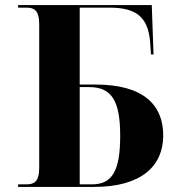

<svg xmlns="http://www.w3.org/2000/svg" viewBox="-20 -734 691 754"><path d="M51 0H350C535 0 621 -82 621 -202C621 -320 546 -402 355 -402H293V-704H410C518 -704 563 -665 570 -564L573 -520H583L576 -714H51V-704H83C112 -704 134 -696 134 -639V-75C134 -18 112 -10 83 -10H51ZM341 -10H293V-392H330C418 -392 452 -339 452 -201C452 -63 421 -10 341 -10Z"/></svg>

Font: Noto Serif Display
Style: Bold
Weight: 700
Designer: Monotype Design Team
Foundry: Monotype Imaging Inc.
Version: Version 2.009